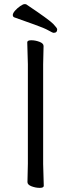

<svg xmlns="http://www.w3.org/2000/svg" viewBox="-20 -900 344 930"><path d="M192 0Q192 10 172.5 10Q153 10 133 2.5Q113 -5 113 -18L115 -107V-589L112 -695Q112 -705 131.5 -705Q151 -705 171 -697.5Q191 -690 191 -677L189 -588V-106ZM240 -741Q235 -741 215 -752.5Q195 -764 147 -781Q99 -798 49 -816Q42 -819 42 -827.5Q42 -836 53 -848.5Q64 -861 78 -870.5Q92 -880 98.5 -880Q105 -880 107 -879Q219 -804 238 -784Q257 -764 257 -758Q257 -741 240 -741Z"/></svg>

Font: LXGW WenKai TC
Style: Regular
Weight: 400
Designer: LXGW / Fontworks Inc.
Foundry: LXGW / Fontworks Inc.
Version: Version 1.330